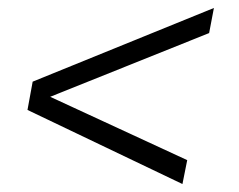

<svg xmlns="http://www.w3.org/2000/svg" viewBox="-20 -490 601 482"><path d="M438 -28 49 -214 62 -285 517 -470 505 -407 106 -247 450 -88Z"/></svg>

Font: Archivo SemiCondensed ExtraLight
Style: Italic
Weight: 250
Width: 4
Italic angle: -10°
Designer: Hector Gatti
Foundry: Omnibus-Type
Version: Version 2.001